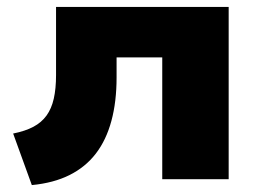

<svg xmlns="http://www.w3.org/2000/svg" viewBox="-20 -518 756 555"><path d="M72 17 18 -132Q53 -139 76.5 -151.5Q100 -164 114.5 -184Q129 -204 135.5 -233Q142 -262 142 -301V-498H641V0H449V-352H317V-294Q317 -224 302 -168.5Q287 -113 257 -74Q227 -35 181 -12Q135 11 72 17Z"/></svg>

Font: Nunito Sans 10pt SemiExpanded Black
Style: Regular
Weight: 900
Width: 6
Designer: Vernon Adams
Foundry: Vernon Adams
Version: Version 3.101;gftools[0.9.27]